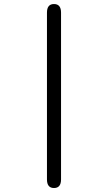

<svg xmlns="http://www.w3.org/2000/svg" viewBox="-20 -860 540 960"><path d="M214.8 -796.9Q214.8 -839.8 250 -839.8Q285.2 -839.8 285.2 -796.9V37.1Q285.2 80.1 250 80.1Q214.8 80.1 214.8 37.1Z"/></svg>

Font: MotoyaLMaru
Style: W3 mono
Weight: 400
Version: Version 1.01